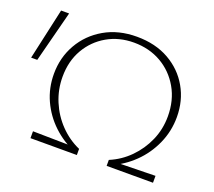

<svg xmlns="http://www.w3.org/2000/svg" viewBox="-130 -817 1082 969"><g transform="rotate(20 411.5 -332.5)"><path d="M352 -12Q285 -40 232.5 -89.5Q180 -139 150 -204.5Q120 -270 120 -346Q120 -434 161.5 -506.5Q203 -579 277.5 -622Q352 -665 451 -665Q550 -665 623.5 -623.5Q697 -582 737.5 -511Q778 -440 778 -352Q778 -276 747.5 -208Q717 -140 665 -89.5Q613 -39 548 -11L529 -32Q589 -57 635 -103.5Q681 -150 707.5 -210.5Q734 -271 734 -340Q734 -426 696 -492Q658 -558 593.5 -595Q529 -632 447 -632Q367 -632 303.5 -595.5Q240 -559 203 -495Q166 -431 166 -347Q166 -278 192 -216Q218 -154 264 -106.5Q310 -59 369 -33ZM120 0V-37L369 -33V0ZM529 0V-32L778 -37V0ZM17 -383H-16L45 -658H88Z"/></g></svg>

Font: Ysabeau Infant ExtraLight
Style: Regular
Weight: 250
Designer: Christian Thalmann (Catharsis Fonts)
Version: Version 2.001;gftools[0.9.30]; featfreeze: ss01,ss02,lnum